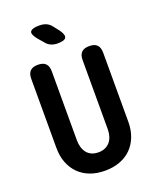

<svg xmlns="http://www.w3.org/2000/svg" viewBox="-172 -1049 943 1159"><g transform="rotate(-20 300.0 -470.0)"><path d="M69 -664Q69 -697 85 -713.5Q101 -730 135 -730Q169 -730 185 -713.5Q201 -697 201 -664V-221Q201 -197 207 -176.5Q213 -156 225 -140.5Q237 -125 256 -116.5Q275 -108 300 -108Q325 -108 344 -117Q363 -126 375 -141Q387 -156 393 -176.5Q399 -197 399 -221V-664Q399 -697 415 -713.5Q431 -730 465 -730Q499 -730 515 -713.5Q531 -697 531 -664V-220Q531 -167 514.5 -124.5Q498 -82 468 -52Q438 -22 395 -6Q352 10 300 10Q247 10 204.5 -6Q162 -22 132 -52Q102 -82 85.5 -124.5Q69 -167 69 -220ZM293 -810Q270 -810 251 -818Q232 -826 218 -844L187 -880Q156 -918 167 -934Q178 -950 223 -950Q251 -950 270 -941Q289 -932 302 -914L328 -881Q355 -845 346.5 -827.5Q338 -810 293 -810Z"/></g></svg>

Font: Maple Mono NL
Style: Bold
Weight: 700
Monospace: yes
Designer: subframe7536
Version: Version 7.000